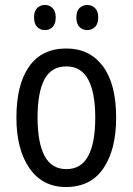

<svg xmlns="http://www.w3.org/2000/svg" viewBox="-20 -742 533 772"><path d="M447 -269Q447 -141 396 -65.5Q345 10 245 10Q151 10 98.5 -65.5Q46 -141 46 -269Q46 -402 97 -474.5Q148 -547 247 -547Q340 -547 393.5 -476Q447 -405 447 -269ZM131 -269Q131 -169 159 -115.5Q187 -62 247 -62Q306 -62 334.5 -114.5Q363 -167 363 -269Q363 -370 334.5 -422.5Q306 -475 247 -475Q186 -475 158.5 -422.5Q131 -370 131 -269ZM117 -672Q117 -698 129.5 -710Q142 -722 161 -722Q179 -722 191.5 -709.5Q204 -697 204 -672Q204 -646 191.5 -633.5Q179 -621 161 -621Q142 -621 129.5 -633.5Q117 -646 117 -672ZM287 -672Q287 -698 300 -710Q313 -722 331 -722Q349 -722 362 -709.5Q375 -697 375 -672Q375 -646 362 -633.5Q349 -621 331 -621Q312 -621 299.5 -633.5Q287 -646 287 -672Z"/></svg>

Font: Noto Sans Hebrew Condensed
Style: Regular
Weight: 400
Width: 3
Designer: Monotype Design Team
Foundry: Monotype Imaging Inc.
Version: Version 2.004; ttfautohint (v1.8.4.7-5d5b)